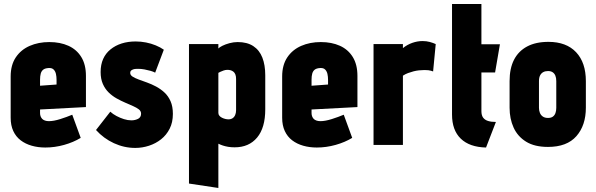

<svg xmlns="http://www.w3.org/2000/svg" viewBox="-20 -720 2963 954"><path d="M179 -158V-176L407 -188V-343Q407 -399 384 -436.5Q361 -474 320 -492.5Q279 -511 225 -511Q171 -511 127.5 -492Q84 -473 58.5 -435Q33 -397 33 -340V-135Q33 -97 46 -69Q59 -41 82.5 -23Q106 -5 137.5 4Q169 13 205 13Q252 13 298.5 0Q345 -13 381 -35L339 -150Q313 -139 280 -128.5Q247 -118 223 -118Q212 -118 203.5 -121Q195 -124 190 -129Q185 -134 182 -141.5Q179 -149 179 -158ZM261 -323V-300L179 -294V-324Q179 -342 182.5 -354.5Q186 -367 195 -374Q204 -381 222 -382Q238 -383 246.5 -374.5Q255 -366 258 -352.5Q261 -339 261 -323Z M751 -359 794 -473Q777 -485 754 -494.5Q731 -504 705.5 -509Q680 -514 654 -514Q616 -514 584.5 -504Q553 -494 529 -474.5Q505 -455 492.5 -427Q480 -399 480 -362Q480 -328 491 -303Q502 -278 520 -260.5Q538 -243 559.5 -231Q581 -219 602 -210Q623 -201 641 -193Q659 -185 670 -176.5Q681 -168 681 -155Q681 -146 677 -139.5Q673 -133 666 -129.5Q659 -126 650.5 -124Q642 -122 633 -122Q615 -122 596 -128Q577 -134 559 -143.5Q541 -153 528 -165L457 -74Q495 -32 546 -8.5Q597 15 652 15Q687 15 720.5 4Q754 -7 780.5 -28Q807 -49 823 -80.5Q839 -112 839 -154Q839 -191 827.5 -217Q816 -243 797 -260.5Q778 -278 755.5 -290Q733 -302 710.5 -310Q688 -318 669 -325Q650 -332 638.5 -339.5Q627 -347 627 -358Q627 -365 630.5 -368.5Q634 -372 640 -374.5Q646 -377 652.5 -377.5Q659 -378 666 -378Q682 -378 698 -375Q714 -372 728 -368Q742 -364 751 -359Z M1298 -177V-346Q1298 -397 1283.5 -434Q1269 -471 1238.5 -491Q1208 -511 1161 -511Q1141 -511 1120.5 -505.5Q1100 -500 1085 -492.5Q1070 -485 1065 -479V-501H919V192L1065 214V-6Q1075 -1 1087 3Q1099 7 1113.5 9.5Q1128 12 1146 12Q1217 12 1257.5 -36.5Q1298 -85 1298 -177ZM1153 -328V-172Q1153 -159 1148.5 -148.5Q1144 -138 1135.5 -132.5Q1127 -127 1115 -127Q1108 -127 1099.5 -129Q1091 -131 1083 -135Q1075 -139 1070 -145Q1065 -151 1065 -159V-358Q1068 -360 1074.5 -363Q1081 -366 1090.5 -369.5Q1100 -373 1110 -373Q1118 -373 1125.5 -371Q1133 -369 1139.5 -364Q1146 -359 1149.5 -350Q1153 -341 1153 -328Z M1528 -158V-176L1756 -188V-343Q1756 -399 1733 -436.5Q1710 -474 1669 -492.5Q1628 -511 1574 -511Q1520 -511 1476.5 -492Q1433 -473 1407.5 -435Q1382 -397 1382 -340V-135Q1382 -97 1395 -69Q1408 -41 1431.5 -23Q1455 -5 1486.5 4Q1518 13 1554 13Q1601 13 1647.5 0Q1694 -13 1730 -35L1688 -150Q1662 -139 1629 -128.5Q1596 -118 1572 -118Q1561 -118 1552.5 -121Q1544 -124 1539 -129Q1534 -134 1531 -141.5Q1528 -149 1528 -158ZM1610 -323V-300L1528 -294V-324Q1528 -342 1531.5 -354.5Q1535 -367 1544 -374Q1553 -381 1571 -382Q1587 -383 1595.5 -374.5Q1604 -366 1607 -352.5Q1610 -339 1610 -323Z M2132 -365 2145 -501Q2132 -507 2115.5 -511.5Q2099 -516 2080 -516Q2054 -516 2028.5 -507Q2003 -498 1982 -481V-501H1836V0H1982V-344Q1994 -352 2007.5 -357Q2021 -362 2034.5 -365.5Q2048 -369 2062 -370.5Q2076 -372 2089 -372Q2111 -372 2121.5 -368.5Q2132 -365 2132 -365Z M2372 -168V-360H2440L2464 -500H2372V-700H2226V-151Q2226 -73 2269.5 -31Q2313 11 2395 13L2444 -114Q2421 -114 2405 -119Q2389 -124 2380.5 -135.5Q2372 -147 2372 -168Z M2891 -185V-317Q2891 -409 2842.5 -460.5Q2794 -512 2705 -512Q2642 -512 2599 -489Q2556 -466 2534 -423Q2512 -380 2512 -317V-185Q2512 -130 2532 -86Q2552 -42 2594 -16Q2636 10 2703 10Q2797 10 2844 -43.5Q2891 -97 2891 -185ZM2744 -317V-184Q2744 -170 2740 -158.5Q2736 -147 2727 -140.5Q2718 -134 2703 -134Q2687 -134 2677 -141Q2667 -148 2662.5 -159.5Q2658 -171 2658 -184V-317Q2658 -334 2663.5 -345Q2669 -356 2679 -361.5Q2689 -367 2703 -367Q2717 -367 2726 -361Q2735 -355 2739.5 -344Q2744 -333 2744 -317Z"/></svg>

Font: Advent Pro ExtraBold
Style: Regular
Weight: 800
Designer: VivaRado, Andreas Kalpakidis
Foundry: VivaRado, Andreas Kalpakidis
Version: Version 3.000